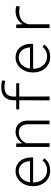

<svg xmlns="http://www.w3.org/2000/svg" viewBox="1093 -1898 815 3041"><g transform="rotate(-90 1500.5 -377.5)"><path d="M319.8 9.8Q264.6 9.8 219.2 -10.7Q173.8 -31.2 141.4 -66.4Q108.9 -101.6 91.1 -148.7Q73.2 -195.8 72.8 -249V-270Q73.2 -326.7 91.6 -375.5Q109.9 -424.3 141.6 -460.4Q173.3 -496.6 216.3 -517.3Q259.3 -538.1 308.6 -538.1Q361.3 -538.1 401.9 -519Q442.4 -500 470 -467Q497.6 -434.1 512 -390.1Q526.4 -346.2 526.9 -295.9V-260.3H131.3V-249Q131.8 -207.5 145.5 -169.7Q159.2 -131.8 184.1 -103Q209 -74.2 244.1 -56.9Q279.3 -39.6 322.3 -39.6Q371.1 -39.1 410.6 -57.6Q450.2 -76.2 478 -111.3L515.1 -83.5Q500.5 -63 480.5 -45.7Q460.4 -28.3 435.8 -16.1Q411.1 -3.9 381.8 2.9Q352.5 9.8 319.8 9.8ZM308.6 -488.3Q272.9 -488.3 243.2 -474.9Q213.4 -461.4 190.9 -437.5Q168.5 -413.6 153.8 -381.1Q139.2 -348.6 133.8 -310.1H468.3V-316.4Q467.3 -349.1 456.3 -380.1Q445.3 -411.1 425 -435.1Q404.8 -459 375.5 -473.6Q346.2 -488.3 308.6 -488.3Z M748 -528.3 752.4 -429.2Q780.3 -478.5 826.7 -508.1Q873 -537.6 932.1 -538.1Q1019 -538.1 1064.9 -486.1Q1110.8 -434.1 1111.3 -338.4V0H1052.7V-337.4Q1052.2 -410.2 1019.5 -449Q986.8 -487.8 918 -487.3Q889.6 -487.3 864 -478Q838.4 -468.8 817.1 -452.6Q795.9 -436.5 779.5 -414.6Q763.2 -392.6 752.9 -366.7V0H694.3V-528.3Z M1702.1 -480.5H1491.7L1492.7 0H1432.1L1432.6 -480.5H1288.6V-528.3H1433.1V-570.3Q1433.6 -624.5 1450 -661.6Q1466.3 -698.7 1494.4 -721.9Q1522.5 -745.1 1559.8 -755.1Q1597.2 -765.1 1639.6 -765.1Q1667.5 -765.1 1693.8 -761.7Q1720.2 -758.3 1747.6 -752L1740.2 -702.1Q1719.7 -707.5 1695.8 -710.9Q1671.9 -714.4 1645.5 -714.4Q1613.8 -714.4 1586.2 -707.5Q1558.6 -700.7 1537.6 -684.3Q1516.6 -668 1504.4 -640.1Q1492.2 -612.3 1491.7 -570.3V-528.3H1702.1Z M2120.6 9.8Q2065.4 9.8 2020 -10.7Q1974.6 -31.2 1942.1 -66.4Q1909.7 -101.6 1891.8 -148.7Q1874 -195.8 1873.5 -249V-270Q1874 -326.7 1892.3 -375.5Q1910.6 -424.3 1942.4 -460.4Q1974.1 -496.6 2017.1 -517.3Q2060.1 -538.1 2109.4 -538.1Q2162.1 -538.1 2202.6 -519Q2243.2 -500 2270.8 -467Q2298.3 -434.1 2312.7 -390.1Q2327.1 -346.2 2327.6 -295.9V-260.3H1932.1V-249Q1932.6 -207.5 1946.3 -169.7Q1960 -131.8 1984.9 -103Q2009.8 -74.2 2044.9 -56.9Q2080.1 -39.6 2123 -39.6Q2171.9 -39.1 2211.4 -57.6Q2251 -76.2 2278.8 -111.3L2315.9 -83.5Q2301.3 -63 2281.2 -45.7Q2261.2 -28.3 2236.6 -16.1Q2211.9 -3.9 2182.6 2.9Q2153.3 9.8 2120.6 9.8ZM2109.4 -488.3Q2073.7 -488.3 2043.9 -474.9Q2014.2 -461.4 1991.7 -437.5Q1969.2 -413.6 1954.6 -381.1Q1939.9 -348.6 1934.6 -310.1H2269V-316.4Q2268.1 -349.1 2257.1 -380.1Q2246.1 -411.1 2225.8 -435.1Q2205.6 -459 2176.3 -473.6Q2147 -488.3 2109.4 -488.3Z M2844.7 -538.1Q2866.7 -538.1 2888.7 -535.4Q2910.6 -532.7 2925.3 -527.8L2918 -471.7Q2897.5 -476.1 2877 -478.5Q2856.4 -481 2835 -481Q2760.7 -481 2709 -445.8Q2657.2 -410.6 2636.2 -337.9L2636.7 0H2576.2V-528.3H2632.3L2636.2 -436.5V-425.8Q2668.5 -478 2721.7 -508.1Q2774.9 -538.1 2844.7 -538.1Z"/></g></svg>

Font: Roboto Mono Light
Style: Regular
Weight: 300
Designer: Google
Version: Version 2.000985; 2015; ttfautohint (v1.3)